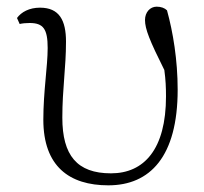

<svg xmlns="http://www.w3.org/2000/svg" viewBox="-20 -542 611 576"><path d="M305 14C430 14 513 -72 513 -273C513 -362 499 -446 481 -511C474 -518 463 -522 450 -522C430 -522 415 -505 415 -482C415 -455 429 -420 473 -332C477 -303 478 -279 478 -253C478 -94 412 -22 313 -22C211 -22 167 -76 167 -189C167 -276 178 -338 178 -417C178 -481 158 -519 100 -519C68 -519 44 -506 31 -488L39 -470C47 -472 58 -473 69 -473C110 -473 123 -455 123 -398C123 -343 110 -267 110 -183C110 -43 188 14 305 14Z"/></svg>

Font: Noto Serif CJK SC ExtraLight
Style: Regular
Weight: 200
Designer: Ryoko NISHIZUKA 西塚涼子 (kana & ideographs); Frank Grießhammer (Latin, Greek & Cyrillic); Wenlong ZHANG 张文龙 (bopomofo); San
Foundry: Adobe
Version: Version 2.001;hotconv 1.1.0;makeotfexe 2.6.0